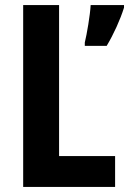

<svg xmlns="http://www.w3.org/2000/svg" viewBox="-20 -734 507 754"><path d="M71 0H432V-121H212V-714H71ZM467 -704V-714H336C334 -675 321 -599 313 -567V-554H399C426 -599 452 -656 467 -704Z"/></svg>

Font: Noto Sans Hebrew Condensed
Style: Bold
Weight: 700
Width: 3
Designer: Monotype Design Team
Foundry: Monotype Imaging Inc.
Version: Version 2.004